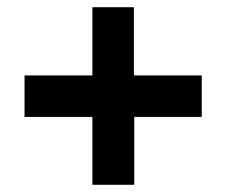

<svg xmlns="http://www.w3.org/2000/svg" viewBox="-20 -640 633 532"><path d="M539 -431H351V-620H236V-431H48V-316H236V-128H352V-316H539Z"/></svg>

Font: 18Franklin
Style: Bold
Weight: 700
Designer: Pablo Impallari, Rodrigo Fuenzalida (Modified by Dan O. Williams)
Version: Version 0.025;PS 000.025;hotconv 1.0.88;makeotf.lib2.5.64775